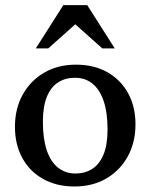

<svg xmlns="http://www.w3.org/2000/svg" viewBox="-20 -700 574 732"><path d="M267.5 -38.5Q304 -38.5 331.5 -56Q359 -73.5 374.5 -110.5Q390 -147.5 390 -206.5Q390 -271.5 375 -315.2Q360 -359 332.5 -381.2Q305 -403.5 265.5 -403.5Q229.5 -403.5 202 -386.2Q174.5 -369 159 -331.8Q143.5 -294.5 143.5 -235.5Q143.5 -171.5 158.2 -127.5Q173 -83.5 201 -61Q229 -38.5 267.5 -38.5ZM264 11Q195.5 11 144.2 -17.8Q93 -46.5 65 -97.8Q37 -149 37 -216.5Q37 -286 66.8 -339.5Q96.5 -393 148.8 -423.2Q201 -453.5 269.5 -453.5Q338.5 -453.5 389.2 -424.8Q440 -396 468.2 -345Q496.5 -294 496.5 -226Q496.5 -156.5 466.8 -103Q437 -49.5 384.8 -19.2Q332.5 11 264 11ZM116.5 -515.5 221.5 -680.5H312.5L417.5 -515.5H370L254.5 -618.5H279.5L164 -515.5Z"/></svg>

Font: Newsreader 16pt Medium
Style: Regular
Weight: 500
Designer: Hugues Gentile
Foundry: Production Type
Version: Version 1.003